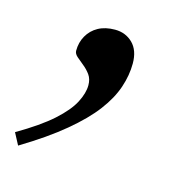

<svg xmlns="http://www.w3.org/2000/svg" viewBox="-125 -169 405 402"><g transform="rotate(15 78.0 31.5)"><path d="M-68 149.5Q-20 121.5 6.8 97.5Q33.5 73.5 44.2 52.8Q55 32 55 15Q55 1.5 48.5 -7.5Q42 -16.5 33.2 -23.5Q24.5 -30.5 18 -36.2Q11.5 -42 11.5 -48.5Q11.5 -66.5 19.8 -81Q28 -95.5 43 -103.8Q58 -112 79 -112Q102 -112 117.5 -96.8Q133 -81.5 133 -53Q133 -27.5 124 -0.8Q115 26 94.2 53.5Q73.5 81 37.2 111.2Q1 141.5 -54.5 175Z"/></g></svg>

Font: Newsreader 20pt
Style: Italic
Weight: 400
Italic angle: -17°
Version: Version 1.003